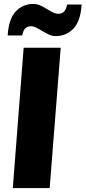

<svg xmlns="http://www.w3.org/2000/svg" viewBox="-20 -954 434 974"><path d="M100 -712H288L232 0H45ZM149 -934Q167 -934 183 -927Q199 -920 220 -907Q240 -895 252 -889.5Q264 -884 276 -884Q313 -884 320 -931H394Q389 -847 352.5 -809Q316 -771 263 -771Q245 -771 230.5 -777.5Q216 -784 192 -798Q174 -809 161.5 -815Q149 -821 137 -821Q100 -821 93 -774H19Q24 -858 60 -896Q96 -934 149 -934Z"/></svg>

Font: Muli Black
Style: Italic
Weight: 900
Italic angle: -4.541°
Designer: Vernon Adams
Foundry: Vernon Adams
Version: Version 2.001